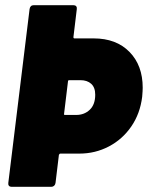

<svg xmlns="http://www.w3.org/2000/svg" viewBox="-20 -720 570 740"><path d="M530 -382Q530 -371 528 -347Q520 -282 486 -232.5Q452 -183 399.5 -155.5Q347 -128 286 -128H213Q209 -128 207 -123L194 -15Q193 -8 188.5 -4Q184 0 178 0H24Q18 0 14.5 -4Q11 -8 12 -15L94 -685Q95 -692 99 -696Q103 -700 110 -700H263Q270 -700 273.5 -696Q277 -692 276 -685L263 -577Q263 -572 267 -572H341Q428 -572 479 -520Q530 -468 530 -382ZM347 -355Q347 -383 331.5 -397Q316 -411 290 -411H247Q242 -411 242 -406L227 -282Q225 -277 231 -277H274Q305 -277 326 -297Q347 -317 347 -355Z"/></svg>

Font: Barlow Semi Condensed Black
Style: Italic
Weight: 900
Width: 4
Italic angle: -7°
Designer: Jeremy Tribby
Foundry: Tribby Type
Version: Version 1.408